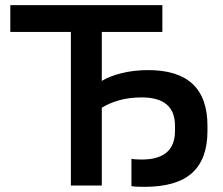

<svg xmlns="http://www.w3.org/2000/svg" viewBox="-20 -720 865 745"><path d="M255 -596H20V-700H610V-596H375V-406Q404 -424 451.5 -436Q499 -448 555 -448Q785 -448 785 -232V-212Q785 -103 725.5 -49Q666 5 540 5Q501 5 490 2V-104Q501 -101 530 -101Q659 -101 659 -212V-232Q659 -342 530 -342Q480 -342 441 -330.5Q402 -319 375 -302V0H255Z"/></svg>

Font: .
Style: 
Weight: 500
Designer: A.Korolkova, Vitaly Kuzmin
Foundry: ParaType Ltd
Version: Version 1.000; Glyphs 3.2, build 3192.0